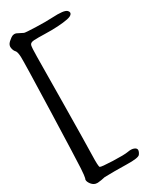

<svg xmlns="http://www.w3.org/2000/svg" viewBox="-260 -971 928 1147"><g transform="rotate(-30 204.0 -397.5)"><path d="M50.8 -905.8Q55.7 -907.2 61 -907.2Q73.2 -907.2 87.9 -897.9Q107.9 -887.2 115.2 -884.3Q122.6 -881.3 191.9 -878.9Q261.2 -876.5 304.7 -878.9Q348.1 -881.3 373.8 -878.2Q399.4 -875 408.2 -865.2Q414.6 -857.4 414.6 -851.1Q414.6 -847.2 411.6 -842.3Q404.8 -831.1 377.2 -825.4Q349.6 -819.8 308.6 -817.4Q267.6 -814.9 219 -816.4Q170.4 -817.9 145 -816.4Q119.6 -814.9 115.5 -799.8Q111.3 -784.7 110.8 -721.7Q110.4 -658.7 107.4 -394Q104.5 -129.4 102.1 -50Q99.6 29.3 106.2 34.9Q112.8 40.5 191.7 43.5Q270.5 46.4 296.6 41.5Q322.8 36.6 339.4 43.2Q356 49.8 356 62Q356 74.2 344.7 89.6Q333.5 105 252 103Q170.4 101.1 101.1 103Q74.7 109.4 50.8 111.3H45.4Q23.4 111.3 7.3 91.3Q-5.9 74.2 -5.9 61Q-5.9 55.2 -2.9 50.8Q1 37.6 4.2 -13.7Q7.3 -64.9 18.1 -400.4Q28.8 -735.8 27.1 -770.8Q25.4 -805.7 15.6 -815.4Q5.9 -825.2 2.4 -845.5Q-1 -865.7 17.3 -882.8Q35.6 -899.9 50.8 -905.8Z"/></g></svg>

Font: Myanmar Kalay
Style: Regular
Weight: 400
Designer: Khon Soe Zaw Thu
Foundry: PaOh Unicode khonsoezawthu@gmail.com and @hotmail.com
Version: Version 1.20 December 6, 2016